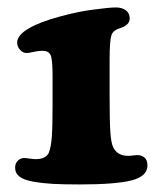

<svg xmlns="http://www.w3.org/2000/svg" viewBox="-20 -799 430 508"><path d="M119.1 -524.4V-598.1Q119.1 -641.6 114 -653.1Q108.9 -664.6 91.8 -664.6Q81.1 -664.6 68.4 -661.6Q55.7 -658.7 50.8 -658.7Q40.5 -658.7 33 -667.2Q25.4 -675.8 25.4 -686Q25.4 -706.1 56.6 -724.1Q85 -740.7 136 -754.6Q187 -768.6 225.6 -773.4Q269 -779.3 286.6 -779.3Q302.7 -779.3 313 -771.7Q323.2 -764.2 323.2 -750.5Q323.2 -732.9 299.3 -725.1Q279.3 -719.2 274.9 -706.1Q270 -690.9 270 -641.6V-545.4Q270 -478 272 -449.2Q273.9 -420.4 279.8 -408.7Q291 -386.7 318.8 -386.7Q325.2 -386.7 332.3 -387.7Q339.4 -388.7 343.3 -388.7Q354.5 -388.7 362.3 -382.1Q370.1 -375.5 370.1 -361.3Q370.1 -332.5 328.4 -321.8Q286.6 -311 190.9 -311Q147 -311 119.9 -312.5Q92.8 -314 67.9 -318.4Q43 -322.8 31.5 -331.8Q20 -340.8 20 -355.5Q20 -366.7 27.1 -373.8Q34.2 -380.9 43.9 -380.9Q49.3 -380.9 58.6 -379.4Q67.9 -377.9 74.2 -377.9Q102.1 -377.9 109.4 -395.5Q115.2 -410.6 117.2 -438Q119.1 -465.3 119.1 -524.4Z"/></svg>

Font: Cooper* ExtraBold
Style: Regular
Weight: 800
Designer: Owen Earl
Foundry: indestructible type*
Version: Version 0.001